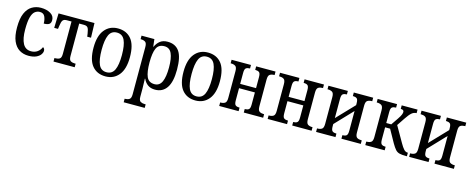

<svg xmlns="http://www.w3.org/2000/svg" viewBox="-37 -1231 5278 2152"><g transform="rotate(15 2602.0 -154.5)"><path d="M242 10Q183 10 137 -18Q91 -46 64.5 -106.5Q38 -167 38 -265Q38 -368 65 -429.5Q92 -491 138.5 -518.5Q185 -546 242 -546Q308 -546 353 -519.5Q398 -493 398 -444Q398 -410 378 -396.5Q358 -383 316 -383Q316 -430 300 -464Q284 -498 242 -498Q209 -498 184 -477.5Q159 -457 145.5 -407Q132 -357 132 -266Q132 -160 162.5 -103Q193 -46 258 -46Q301 -46 331.5 -68Q362 -90 377 -126Q387 -120 392.5 -111Q398 -102 398 -88Q398 -67 381.5 -44Q365 -21 330.5 -5.5Q296 10 242 10Z M532 0V-41H543Q571 -41 591 -52.5Q611 -64 611 -110V-486H556Q523 -486 510 -468.5Q497 -451 491 -403L486 -367H442L447 -536H864L869 -367H825L820 -403Q813 -451 800.5 -468.5Q788 -486 755 -486H700V-110Q700 -64 720 -52.5Q740 -41 768 -41H778V0Z M1136 10Q1037 10 981 -58Q925 -126 925 -268Q925 -405 982.5 -475.5Q1040 -546 1136 -546Q1235 -546 1291 -478.5Q1347 -411 1347 -268Q1347 -131 1289.5 -60.5Q1232 10 1136 10ZM1136 -38Q1200 -38 1227 -96Q1254 -154 1254 -268Q1254 -382 1227 -440Q1200 -498 1136 -498Q1072 -498 1045.5 -440Q1019 -382 1019 -268Q1019 -154 1045.5 -96Q1072 -38 1136 -38Z M1410 237V196H1415Q1443 196 1463.5 183.5Q1484 171 1484 125V-424Q1484 -470 1464 -482.5Q1444 -495 1415 -495H1410V-536H1559L1569 -450H1572Q1591 -493 1624.5 -519.5Q1658 -546 1712 -546Q1802 -546 1847.5 -481.5Q1893 -417 1893 -270Q1893 -128 1846 -59Q1799 10 1712 10Q1660 10 1626.5 -14.5Q1593 -39 1575 -80H1571Q1574 -28 1574 34V129Q1574 173 1594.5 184.5Q1615 196 1641 196H1654V237ZM1690 -48Q1749 -48 1774.5 -105.5Q1800 -163 1800 -270Q1800 -378 1774.5 -433Q1749 -488 1690 -488Q1623 -488 1598.5 -434Q1574 -380 1574 -270Q1574 -159 1598.5 -103.5Q1623 -48 1690 -48Z M2180 10Q2081 10 2025 -58Q1969 -126 1969 -268Q1969 -405 2026.5 -475.5Q2084 -546 2180 -546Q2279 -546 2335 -478.5Q2391 -411 2391 -268Q2391 -131 2333.5 -60.5Q2276 10 2180 10ZM2180 -38Q2244 -38 2271 -96Q2298 -154 2298 -268Q2298 -382 2271 -440Q2244 -498 2180 -498Q2116 -498 2089.5 -440Q2063 -382 2063 -268Q2063 -154 2089.5 -96Q2116 -38 2180 -38Z M2455 0V-41H2461Q2490 -41 2510 -53.5Q2530 -66 2530 -113V-423Q2530 -470 2510 -482.5Q2490 -495 2461 -495H2455V-536H2680V-495H2675Q2650 -495 2634 -483.5Q2618 -472 2618 -427V-300H2802V-427Q2802 -472 2786 -483.5Q2770 -495 2745 -495H2740V-536H2965V-495H2959Q2931 -495 2911 -482.5Q2891 -470 2891 -423V-113Q2891 -66 2911 -53.5Q2931 -41 2959 -41H2965V0H2740V-41H2745Q2770 -41 2786 -52.5Q2802 -64 2802 -109V-250H2618V-109Q2618 -64 2634 -52.5Q2650 -41 2675 -41H2680V0Z M3017 0V-41H3023Q3052 -41 3072 -53.5Q3092 -66 3092 -113V-423Q3092 -470 3072 -482.5Q3052 -495 3023 -495H3017V-536H3242V-495H3237Q3212 -495 3196 -483.5Q3180 -472 3180 -427V-300H3364V-427Q3364 -472 3348 -483.5Q3332 -495 3307 -495H3302V-536H3527V-495H3521Q3493 -495 3473 -482.5Q3453 -470 3453 -423V-113Q3453 -66 3473 -53.5Q3493 -41 3521 -41H3527V0H3302V-41H3307Q3332 -41 3348 -52.5Q3364 -64 3364 -109V-250H3180V-109Q3180 -64 3196 -52.5Q3212 -41 3237 -41H3242V0Z M3579 0V-41H3585Q3614 -41 3634 -53.5Q3654 -66 3654 -113V-423Q3654 -470 3634 -482.5Q3614 -495 3585 -495H3579V-536H3804V-495H3799Q3774 -495 3758 -483.5Q3742 -472 3742 -427V-204L3935 -406V-427Q3935 -472 3919 -483.5Q3903 -495 3877 -495H3873V-536H4098V-495H4092Q4063 -495 4043 -482.5Q4023 -470 4023 -423V-113Q4023 -66 4043 -53.5Q4063 -41 4092 -41H4098V0H3873V-41H3877Q3903 -41 3919 -52.5Q3935 -64 3935 -109V-338L3742 -135V-109Q3742 -64 3758 -52.5Q3774 -41 3799 -41H3804V0Z M4150 0V-41H4156Q4184 -41 4204.5 -53.5Q4225 -66 4225 -113V-423Q4225 -470 4204.5 -482.5Q4184 -495 4156 -495H4150V-536H4375V-495H4370Q4345 -495 4329 -483.5Q4313 -472 4313 -427V-300H4371L4429 -385Q4453 -421 4459.5 -439Q4466 -457 4466 -469Q4466 -495 4429 -495V-536H4613V-495Q4582 -495 4557 -473.5Q4532 -452 4498 -401L4437 -310L4543 -125Q4565 -86 4585 -63.5Q4605 -41 4630 -41H4633V0H4621Q4573 0 4545.5 -7Q4518 -14 4498.5 -36Q4479 -58 4454 -101L4371 -250H4313V-109Q4313 -64 4329 -52.5Q4345 -41 4370 -41H4375V0Z M4659 0V-41H4665Q4694 -41 4714 -53.5Q4734 -66 4734 -113V-423Q4734 -470 4714 -482.5Q4694 -495 4665 -495H4659V-536H4884V-495H4879Q4854 -495 4838 -483.5Q4822 -472 4822 -427V-204L5015 -406V-427Q5015 -472 4999 -483.5Q4983 -495 4957 -495H4953V-536H5178V-495H5172Q5143 -495 5123 -482.5Q5103 -470 5103 -423V-113Q5103 -66 5123 -53.5Q5143 -41 5172 -41H5178V0H4953V-41H4957Q4983 -41 4999 -52.5Q5015 -64 5015 -109V-338L4822 -135V-109Q4822 -64 4838 -52.5Q4854 -41 4879 -41H4884V0Z"/></g></svg>

Font: Noto Serif Condensed
Style: Regular
Weight: 400
Width: 3
Designer: Monotype Design Team
Foundry: Monotype Imaging Inc.
Version: Version 2.013; ttfautohint (v1.8.4.7-5d5b)